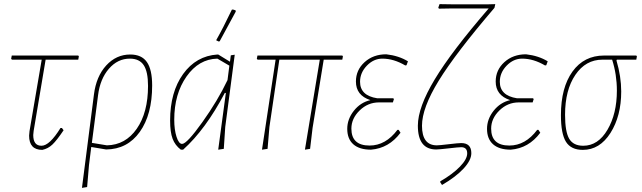

<svg xmlns="http://www.w3.org/2000/svg" viewBox="-20 -721 3109 930"><path d="M185 5Q121 5 121 -64L123 -86L182 -432H38L34 -436L37 -452H359L362 -448L359 -432H201L143 -87L141 -67Q141 -15 181 -15Q220 -15 273 -101H280L288 -90Q255 -41 234 -21Q213 -1 185 5Z M377 189 435 -263Q446 -351 494.5 -404Q543 -457 611 -457Q666 -457 691.5 -420.5Q717 -384 717 -307Q717 -166 657 -82Q597 2 494 3L422 -9L411 79L402 185ZM455 -260 425 -29 498 -17Q588 -19 642.5 -97.5Q697 -176 697 -305Q697 -374 676 -405.5Q655 -437 609 -437Q550 -437 507.5 -388Q465 -339 455 -260Z M1103 -674 1108 -675 1121 -671 1122 -665Q1099 -622 1044 -521L1039 -520L1027 -526Q1061 -586 1103 -674ZM856 4Q828 -17 816 -49Q804 -81 804 -137Q804 -275 867 -362.5Q930 -450 1033 -457H1037L1094 -422L1098 -453L1117 -456L1071 -106L1064 0L1037 4L1074 -271H1069Q976 -94 867 4ZM824 -141Q824 -93 835 -58.5Q846 -24 862 -24Q885 -24 960 -129Q1035 -234 1082 -333L1091 -403L1033 -437Q943 -435 883.5 -350.5Q824 -266 824 -141Z M1249 4 1315 -432H1228L1224 -436L1227 -452H1638L1641 -448L1638 -432H1548L1494 -101L1482 0L1457 4L1529 -432H1333L1285 -106L1276 0Z M1777 4Q1721 4 1691.5 -22Q1662 -48 1662 -97Q1662 -144 1694 -184.5Q1726 -225 1774 -236Q1704 -259 1704 -326Q1704 -382 1746 -420Q1788 -458 1851 -458Q1912 -451 1956 -424L1949 -405L1943 -404Q1887 -437 1832 -437Q1790 -437 1757 -403Q1724 -369 1724 -325Q1724 -258 1807 -245H1885L1888 -241L1883 -225H1816Q1762 -225 1722 -186Q1682 -147 1682 -98Q1682 -16 1770 -16Q1848 -16 1905 -92H1911L1920 -78Q1864 -3 1777 4Z M2024 -112Q2024 -17 2096 -17Q2108 -17 2154 -22.5Q2200 -28 2214 -28Q2263 -28 2263 21Q2263 55 2225.5 95.5Q2188 136 2121 175L2112 161L2113 157Q2172 123 2207.5 86.5Q2243 50 2243 22Q2243 -8 2214 -8Q2201 -8 2154 -2.5Q2107 3 2093 3Q2004 3 2004 -112Q2004 -201 2086 -337Q2168 -473 2347 -680H2166L2106 -679L2103 -684L2109 -701L2175 -700H2341L2379 -701L2375 -683Q2186 -462 2105 -330Q2024 -198 2024 -112Z M2454 4Q2398 4 2368.5 -22Q2339 -48 2339 -97Q2339 -144 2371 -184.5Q2403 -225 2451 -236Q2381 -259 2381 -326Q2381 -382 2423 -420Q2465 -458 2528 -458Q2589 -451 2633 -424L2626 -405L2620 -404Q2564 -437 2509 -437Q2467 -437 2434 -403Q2401 -369 2401 -325Q2401 -258 2484 -245H2562L2565 -241L2560 -225H2493Q2439 -225 2399 -186Q2359 -147 2359 -98Q2359 -16 2447 -16Q2525 -16 2582 -92H2588L2597 -78Q2541 -3 2454 4Z M2803 5Q2746 5 2721.5 -34Q2697 -73 2697 -163Q2697 -297 2753 -374.5Q2809 -452 2906 -452H3062L3065 -448L3062 -432H2968L2966 -428Q2989 -350 2989 -278Q2989 -159 2937 -77Q2885 5 2803 5ZM2805 -15Q2877 -15 2922.5 -92.5Q2968 -170 2968 -282Q2968 -360 2945 -432H2898Q2817 -432 2767 -358.5Q2717 -285 2717 -165Q2717 -83 2737 -49Q2757 -15 2805 -15Z"/></svg>

Font: Alegreya Sans Thin
Style: Italic
Weight: 100
Italic angle: -7°
Designer: Juan Pablo del Peral
Foundry: Huerta Tipografica
Version: Version 2.007